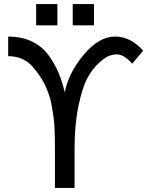

<svg xmlns="http://www.w3.org/2000/svg" viewBox="-20 -920 731 940"><path d="M20 -645Q20 -645 20 -741Q88 -741 139 -715.5Q190 -690 221 -645Q252 -600 268.5 -559.5Q285 -519 297 -468Q315 -562 389.5 -651.5Q464 -741 544 -741Q619 -741 681 -672Q670 -658 654 -640Q638 -622 627 -608Q588 -654 550 -654Q536 -654 516.5 -647.5Q497 -641 465 -612.5Q433 -584 408 -538Q383 -492 364 -401Q345 -310 345 -190V0H249V-190Q249 -259 246.5 -301Q244 -343 234 -399Q224 -455 201 -502.5Q178 -550 140 -593Q95 -645 20 -645ZM261 -900V-796H157V-900ZM440 -900V-796H336V-900Z"/></svg>

Font: ColatingCofangSans
Style: Regular
Weight: 400
Foundry: GNU
Version: Version 412.227;June 27, 2022;FontCreator 11.0.0.2412 32-bit